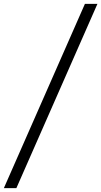

<svg xmlns="http://www.w3.org/2000/svg" viewBox="-57 -800 526 997"><path d="M28 177H-37L384 -780H449Z"/></svg>

Font: Merriweather Sans Variable Regular
Style: Italic
Weight: 300
Italic angle: -8°
Designer: Eben Sorkin
Foundry: Eben Sorkin
Version: Version 2.001